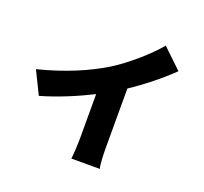

<svg xmlns="http://www.w3.org/2000/svg" viewBox="-146 -996 1291 1218"><g transform="rotate(20 500.0 -387.0)"><path d="M49 -404 124 -251C240 -284 361 -335 462 -386V-93C462 -45 458 25 454 52H646C638 24 636 -45 636 -93V-487C731 -550 828 -628 903 -701L772 -826C709 -750 587 -642 486 -580C374 -512 231 -450 49 -404Z"/></g></svg>

Font: Noto Sans KR Black
Style: Regular
Weight: 900
Designer: Ryoko NISHIZUKA 西塚涼子 (kana, bopomofo & ideographs); Paul D. Hunt (Latin, Greek & Cyrillic); Sandoll Communications 산돌커뮤니
Foundry: Adobe
Version: Version 2.004;hotconv 1.0.118;makeotfexe 2.5.65603